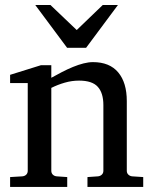

<svg xmlns="http://www.w3.org/2000/svg" viewBox="-20 -740 607 760"><path d="M326.2 0V-39.1L368.2 -42Q377 -43 383.1 -48.8Q389.2 -54.7 389.2 -64V-324.2Q389.2 -371.6 367.2 -396.2Q345.2 -420.9 293 -420.9Q264.2 -420.9 236.3 -412.8Q208.5 -404.8 183.1 -392.1V-64Q183.1 -54.7 189 -48.8Q194.8 -43 204.1 -42L246.1 -39.1V0H20V-39.1L68.8 -42Q78.1 -43 84 -48.8Q89.8 -54.7 89.8 -64V-411.1H20V-443.8L142.1 -481.9H183.1V-432.1Q204.1 -443.8 225.8 -455.1Q247.6 -466.3 269 -475.1Q290.5 -483.9 310.5 -489Q330.6 -494.1 348.1 -494.1Q413.6 -494.1 447.8 -453.6Q481.9 -413.1 481.9 -339.8V-64Q481.9 -54.7 488 -48.8Q494.1 -43 502.9 -42L546.9 -39.1V0ZM320.8 -550.8H245.6L119.6 -720.2H179.7L283.7 -621.1L386.7 -720.2H446.8Z"/></svg>

Font: Charis SIL
Style: Regular
Weight: 400
Foundry: SIL International
Version: Version 4.112